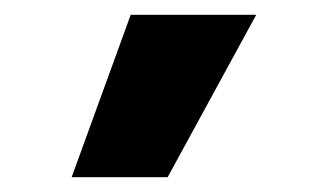

<svg xmlns="http://www.w3.org/2000/svg" viewBox="-20 -810 444 260"><path d="M77 -570 157 -790H327L207 -570Z"/></svg>

Font: Enso
Style: Bold
Weight: 700
Designer: Coji Morishita
Foundry: UNDERFOREST DESIGN
Version: Version 1.000